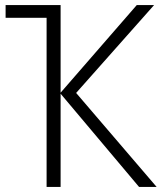

<svg xmlns="http://www.w3.org/2000/svg" viewBox="-20 -734 640 754"><path d="M163 0V-664H2V-714H218V-370L517 -714H585L279 -369L595 0H526L218 -366V0Z"/></svg>

Font: Noto Sans Mono Light
Style: Regular
Weight: 300
Designer: Monotype Design Team
Foundry: Monotype Imaging Inc.
Version: Version 2.014; ttfautohint (v1.8.4.7-5d5b)